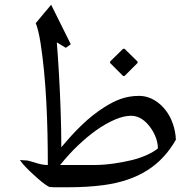

<svg xmlns="http://www.w3.org/2000/svg" viewBox="-20 -790 821 811"><path d="M377 -93H234C259 -124 285 -153 312 -178C359 -222 409 -261 468 -286C492 -296 514 -301 534 -301C569 -301 595 -278 612 -256C629 -234 647 -200 647 -163C621 -142 579 -124 538 -114C492 -103 434 -93 377 -93ZM96 -112 64 -114C79 -92 101 -71 122 -52C142 -34 165 -12 189 0C202 1 214 1 227 1H267C322 1 372 -2 417 -8C565 -28 661 -91 723 -200C721 -248 704 -293 680 -324C656 -355 618 -385 567 -385C508 -385 465 -365 422 -338C352 -294 298 -238 239 -168C239 -218 238 -274 236 -326C233 -419 227 -523 220 -611L258 -588L279 -603L196 -770C186 -757 175 -745 164 -732C153 -719 142 -705 131 -692C138 -675 145 -648 151 -610C175 -458 182 -274 182 -93C150 -93 123 -106 96 -112ZM561 -524V-530L506 -584H500L445 -530V-524L500 -469H506Z"/></svg>

Font: Iranian Serif 
Style: Regular
Weight: 400
Designer: Hooman Mehr, Hadi Navid in Neviseh Pardaz Co. Ltd. (http://nevisa.com)
Foundry: http://font-store.ir
Version: 5.0.2 build 3/9/1393